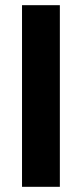

<svg xmlns="http://www.w3.org/2000/svg" viewBox="-20 -721 316 741"><path d="M65 -701V0H211V-701Z"/></svg>

Font: Cambridge Sans Bold
Style: Regular
Weight: 700
Version: Version 2.020;PS 002.020;hotconv 1.0.88;makeotf.lib2.5.64775